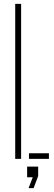

<svg xmlns="http://www.w3.org/2000/svg" viewBox="-20 -820 280 991"><path d="M58.5 0V-800H89V0ZM129.5 0V-29H232.5V0ZM127.5 151 149 95H120V40H177V88.5L153.5 151Z"/></svg>

Font: Big Shoulders Stencil Display Thin ExtraLight
Style: Regular
Weight: 250
Version: Version 2.001